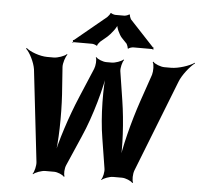

<svg xmlns="http://www.w3.org/2000/svg" viewBox="-54 -815 944 891"><g transform="rotate(5 418.0 -369.0)"><path d="M515 -357 494 -492C492 -506 499 -536 507 -545L504 -547C496 -538 466 -528 451 -528H425C410 -528 384 -538 378 -547L375 -545C381 -536 378 -506 372 -492L315 -357C275 -263 234 -138 221 -64H225C238 -138 240 -264 234 -360L225 -488C224 -505 234 -537 243 -547L240 -549C231 -539 198 -528 181 -528H150C116 -528 70 -545 52 -561L49 -558C67 -542 89 -498 94 -466L143 -38C145 -22 138 8 130 18L132 20C140 11 171 0 187 0H229C244 0 269 10 275 19L279 17C273 8 275 -21 282 -36L342 -174C387 -275 424 -413 435 -492H431C420 -413 421 -275 438 -174L460 -36C463 -21 457 8 449 17L451 19C459 10 488 0 503 0H545C561 0 588 11 594 20L598 18C592 8 593 -22 599 -38L767 -466C779 -498 814 -542 836 -558L835 -561C813 -545 761 -528 727 -528H696C679 -528 650 -539 643 -549L640 -547C647 -537 647 -505 642 -488L598 -360C565 -263 532 -136 525 -62L530 -63C537 -137 530 -262 515 -357ZM635 -615 522 -736C520 -740 514 -753 516 -756L512 -758C509 -754 495 -750 490 -750H448C443 -750 430 -754 428 -757L425 -756C426 -753 415 -740 412 -737L268 -618C267 -617 265 -617 264 -617L262 -614C262 -613 264 -612 264 -611C264 -609 261 -607 260 -606L262 -604C263 -605 265 -607 267 -607H353C358 -607 371 -603 373 -600L377 -601C375 -604 386 -617 389 -620L420 -646C437 -661 463 -694 465 -710H461C459 -694 475 -660 488 -646L512 -621C514 -617 520 -604 518 -601L522 -599C524 -603 539 -607 544 -607H633C634 -607 635 -605 636 -604L639 -607C638 -608 637 -609 637 -610C637 -611 638 -611 639 -612L637 -615Z"/></g></svg>

Font: Asimov
Style: EdgeIt
Weight: 500
Designer: Google
Version: Version 2.000980: 2014